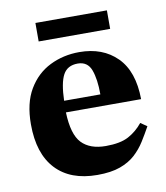

<svg xmlns="http://www.w3.org/2000/svg" viewBox="-75 -693 665 767"><g transform="rotate(-10 257.5 -309.5)"><path d="M259 11Q150 11 91 -52Q32 -115 32 -234Q32 -320 65 -375.5Q98 -431 152.5 -458Q207 -485 272 -485Q367 -485 424.5 -427.5Q482 -370 483 -257H178Q181 -167 214.5 -132Q248 -97 312 -97Q371 -97 404.5 -115Q438 -133 463 -164L489 -146Q473 -117 455.5 -89Q438 -61 413.5 -38.5Q389 -16 352 -2.5Q315 11 259 11ZM179 -304H326Q326 -366 312 -403.5Q298 -441 258 -441Q216 -441 198.5 -408.5Q181 -376 179 -304ZM410 -555H120V-630H410Z"/></g></svg>

Font: STIX Two Text
Style: Bold
Weight: 700
Designer: Ross Mills, John Hudson & Paul Hanslow, Tiro Typeworks Ltd; with prior portions MicroPress Inc., and Coen Hoffman.
Foundry: Tiro Typeworks Ltd
Version: Version 2.13 b171